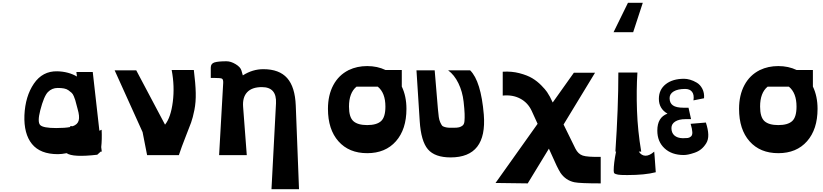

<svg xmlns="http://www.w3.org/2000/svg" viewBox="-20 -1072 5831 1360"><path d="M700 -153Q703 -83 697 -30L701 2H693L669 24Q496 44 452 13Q417 20 390 20Q265 20 206.5 -52Q148 -124 153 -256Q159 -390 220 -479.5Q281 -569 385 -567Q465 -565 525 -530L521 -562H637L684 -146Q697 -151 700 -153ZM378 -165Q441 -165 476 -172L479 -179L495 -178Q530 -190 537.5 -219Q545 -248 530 -299Q527 -309 521.5 -331Q516 -353 513 -363Q510 -373 503 -390Q496 -407 487 -415Q478 -423 465 -432.5Q452 -442 433 -445.5Q414 -449 389 -449Q348 -449 319.5 -420Q291 -391 265 -290Q244 -208 264.5 -186.5Q285 -165 378 -165Z M1022 27 990 -136 792 -574H945L1149 -189Q1190 -240 1204 -350.5Q1218 -461 1196 -576H1353Q1365 -480 1366.5 -414Q1368 -348 1357 -293Q1346 -238 1333.5 -203.5Q1321 -169 1293.5 -100Q1266 -31 1247 27Z M2075 -324 2098 268H1903L1935 -340Q1941 -455 1835 -455Q1765 -455 1731 -419Q1697 -383 1702 -316L1728 27H1532L1561 -485Q1562 -510 1552 -515Q1542 -520 1498 -520Q1482 -520 1473 -520V-593Q1473 -622 1499.5 -630Q1526 -638 1584 -638Q1615 -638 1649 -617.5Q1683 -597 1690 -573L1700 -538Q1769 -582 1845 -582Q1958 -582 2014 -519Q2070 -456 2075 -324Z M2826 -459Q2859 -390 2859 -301Q2859 -156 2784.5 -71.5Q2710 13 2581 13Q2452 13 2377.5 -71Q2303 -155 2303 -301Q2303 -398 2341 -469Q2379 -540 2449 -575V-576H2451Q2509 -604 2581 -604Q2653 -604 2711 -576H2826ZM2710 -317Q2710 -414 2656 -458H2505Q2452 -414 2452 -317Q2452 -242 2483 -214Q2514 -186 2581 -186Q2648 -186 2679 -214Q2710 -242 2710 -317Z M2953 -214 2930 -574H3059L3082 -299Q3085 -265 3088 -243.5Q3091 -222 3098 -206.5Q3105 -191 3110.5 -183.5Q3116 -176 3131 -172Q3146 -168 3157 -167.5Q3168 -167 3193 -167Q3219 -167 3232.5 -170.5Q3246 -174 3257 -183Q3268 -192 3270 -214Q3272 -236 3271 -266.5Q3270 -297 3264 -351Q3256 -423 3227 -482.5Q3198 -542 3154 -574H3310Q3387 -498 3407 -260Q3431 43 3172 43Q3060 43 3011 -14.5Q2962 -72 2953 -214Z M4056 -19Q4075 19 4108 30Q4141 41 4235 39V227Q4088 227 4049 219Q3987 206 3950 152Q3937 131 3922 100L3868 -19L3718 227L3490 224L3788 -195L3746 -287Q3719 -345 3665 -373.5Q3611 -402 3541 -395V-564Q3604 -568 3659.5 -553.5Q3715 -539 3750 -518Q3785 -497 3814 -467.5Q3843 -438 3855 -420Q3867 -402 3875 -387L3895 -346L4045 -557H4195L3972 -190Z M4533 -1052 4465 -844H4326L4428 -1052ZM4617 37Q4625 141 4625 148Q4549 168 4423 168Q4372 168 4358 165Q4337 161 4332 156Q4327 151 4327 136Q4327 86 4343 5L4344 2H4339Q4360 -306 4360 -558H4495Q4487 -433 4492 -289.5Q4497 -146 4522 2H4505Q4524 31 4553 31Q4581 31 4614 2Z M4823 26Q4738 26 4687 -21.5Q4636 -69 4636 -147Q4636 -241 4708 -267Q4647 -302 4647 -372Q4647 -437 4695.5 -475.5Q4744 -514 4826 -514Q4845 -514 4868 -507.5Q4891 -501 4915.5 -486.5Q4940 -472 4955 -443Q4970 -414 4967 -376L4892 -361Q4898 -400 4882.5 -421Q4867 -442 4833 -442Q4781 -442 4752 -424.5Q4723 -407 4723 -377Q4723 -342 4746.5 -325.5Q4770 -309 4822 -309H4857L4875 -228H4835Q4789 -228 4762.5 -211Q4736 -194 4736 -165Q4736 -131 4757 -112.5Q4778 -94 4816 -93Q4840 -93 4851.5 -94.5Q4863 -96 4874 -105Q4885 -114 4884 -136Q4883 -158 4872 -195L4980 -204Q4996 -155 4997 -118.5Q4998 -82 4982 -56.5Q4966 -31 4946 -15Q4926 1 4899.5 10Q4873 19 4855 22.5Q4837 26 4823 26Z M5738 -459Q5771 -390 5771 -301Q5771 -156 5696.5 -71.5Q5622 13 5493 13Q5364 13 5289.5 -71Q5215 -155 5215 -301Q5215 -398 5253 -469Q5291 -540 5361 -575V-576H5363Q5421 -604 5493 -604Q5565 -604 5623 -576H5738ZM5622 -317Q5622 -414 5568 -458H5417Q5364 -414 5364 -317Q5364 -242 5395 -214Q5426 -186 5493 -186Q5560 -186 5591 -214Q5622 -242 5622 -317Z"/></svg>

Font: OpenDyslexic
Style: Bold
Weight: 800
Designer: Abbie Gonzalez
Version: Version 0.920;hotconv 1.0.109;makeotfexe 2.5.65596